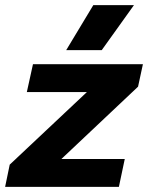

<svg xmlns="http://www.w3.org/2000/svg" viewBox="-38 -731 579 751"><path d="M327 -711H486L360 -535H221ZM0 -87 302 -371H67L91 -480H521L502 -392L202 -109H450L427 0H-18Z"/></svg>

Font: Prompt Semibold
Style: Italic
Weight: 600
Italic angle: -12°
Designer: Katatrad Team
Foundry: CadsonDemak
Version: Version 1.000